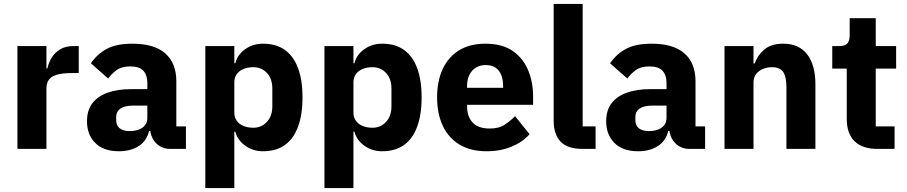

<svg xmlns="http://www.w3.org/2000/svg" viewBox="-20 -760 4628 980"><path d="M217 0H69V-525H217V-411H222Q228 -440 244 -466Q260 -492 287.5 -508.5Q315 -525 356 -525H382V-387H345Q302 -387 273.5 -379.5Q245 -372 231 -355Q217 -338 217 -307Z M929 0H847Q820 0 796.5 -13.5Q773 -27 759 -53.5Q745 -80 745 -117V-130L777 -92H741Q729 -41 688 -14.5Q647 12 587 12Q508 12 466 -30.5Q424 -73 424 -141Q424 -197 451.5 -233Q479 -269 529.5 -287Q580 -305 649 -305H732V-338Q732 -376 712 -398.5Q692 -421 645 -421Q601 -421 575 -402Q549 -383 532 -359L444 -437Q476 -484 525 -510.5Q574 -537 656 -537Q767 -537 823.5 -487.5Q880 -438 880 -345V-115H929ZM732 -221H660Q617 -221 595 -206Q573 -191 573 -162V-147Q573 -119 591 -105Q609 -91 642 -91Q667 -91 687 -98Q707 -105 719.5 -120Q732 -135 732 -159Z M1028 200V-525H1176V-437H1181Q1192 -481 1231.5 -509Q1271 -537 1322 -537Q1389 -537 1433.5 -505.5Q1478 -474 1501 -413Q1524 -352 1524 -263Q1524 -174 1501 -112.5Q1478 -51 1433.5 -19.5Q1389 12 1322 12Q1271 12 1231.5 -16.5Q1192 -45 1181 -88H1176V200ZM1273 -108Q1315 -108 1342.5 -138Q1370 -168 1370 -217V-308Q1370 -358 1342.5 -387.5Q1315 -417 1273 -417Q1245 -417 1223 -408Q1201 -399 1188.5 -381.5Q1176 -364 1176 -340V-185Q1176 -161 1188.5 -143.5Q1201 -126 1223 -117Q1245 -108 1273 -108Z M1636 200V-525H1784V-437H1789Q1800 -481 1839.5 -509Q1879 -537 1930 -537Q1997 -537 2041.5 -505.5Q2086 -474 2109 -413Q2132 -352 2132 -263Q2132 -174 2109 -112.5Q2086 -51 2041.5 -19.5Q1997 12 1930 12Q1879 12 1839.5 -16.5Q1800 -45 1789 -88H1784V200ZM1881 -108Q1923 -108 1950.5 -138Q1978 -168 1978 -217V-308Q1978 -358 1950.5 -387.5Q1923 -417 1881 -417Q1853 -417 1831 -408Q1809 -399 1796.5 -381.5Q1784 -364 1784 -340V-185Q1784 -161 1796.5 -143.5Q1809 -126 1831 -117Q1853 -108 1881 -108Z M2463 12Q2383 12 2326.5 -21.5Q2270 -55 2240.5 -117Q2211 -179 2211 -263Q2211 -346 2239.5 -407.5Q2268 -469 2323 -503Q2378 -537 2457 -537Q2544 -537 2597.5 -499.5Q2651 -462 2676 -401Q2701 -340 2701 -269V-225H2364V-217Q2364 -165 2392.5 -134.5Q2421 -104 2480 -104Q2527 -104 2555.5 -123Q2584 -142 2609 -167L2683 -75Q2648 -35 2591.5 -11.5Q2535 12 2463 12ZM2460 -428Q2430 -428 2408.5 -414.5Q2387 -401 2375.5 -377Q2364 -353 2364 -320V-312H2548V-321Q2548 -353 2538.5 -377Q2529 -401 2509.5 -414.5Q2490 -428 2460 -428Z M3020 0H2953Q2877 0 2841.5 -37Q2806 -74 2806 -144V-740H2954V-115H3020Z M3579 0H3497Q3470 0 3446.5 -13.5Q3423 -27 3409 -53.5Q3395 -80 3395 -117V-130L3427 -92H3391Q3379 -41 3338 -14.5Q3297 12 3237 12Q3158 12 3116 -30.5Q3074 -73 3074 -141Q3074 -197 3101.5 -233Q3129 -269 3179.5 -287Q3230 -305 3299 -305H3382V-338Q3382 -376 3362 -398.5Q3342 -421 3295 -421Q3251 -421 3225 -402Q3199 -383 3182 -359L3094 -437Q3126 -484 3175 -510.5Q3224 -537 3306 -537Q3417 -537 3473.5 -487.5Q3530 -438 3530 -345V-115H3579ZM3382 -221H3310Q3267 -221 3245 -206Q3223 -191 3223 -162V-147Q3223 -119 3241 -105Q3259 -91 3292 -91Q3317 -91 3337 -98Q3357 -105 3369.5 -120Q3382 -135 3382 -159Z M3826 0H3678V-525H3826V-436H3832Q3846 -477 3881 -507Q3916 -537 3978 -537Q4058 -537 4100 -482.6Q4142 -428.2 4142 -329V0H3994V-317Q3994 -366.6 3978 -391.8Q3962 -417 3921 -417Q3897.2 -417 3875.6 -408.5Q3854 -400 3840 -382.9Q3826 -365.7 3826 -340Z M4546 0H4458Q4382 0 4342 -39Q4302 -78 4302 -153V-410H4228V-525H4265Q4295 -525 4306 -539.5Q4317 -554 4317 -581V-667H4450V-525H4554V-410H4450V-115H4546Z"/></svg>

Font: IBM Plex Sans Var
Style: Regular
Weight: 400
Designer: Mike Abbink, Paul van der Laan, Pieter van Rosmalen
Foundry: Bold Monday
Version: Version 3.000